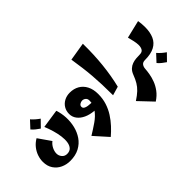

<svg xmlns="http://www.w3.org/2000/svg" viewBox="-126 -1392 2541 2541"><g transform="rotate(-45 1144.5 -122.0)"><path d="M296 246Q227 246 166.5 218Q106 190 68 134Q30 78 30 -4Q30 -56 48 -108Q66 -160 102 -205.5Q138 -251 193 -283L315 -108Q278 -80 256.5 -37Q235 6 235 47Q235 88 262 119.5Q289 151 332 151Q382 151 408.5 122Q435 93 442.5 44Q450 -5 442 -65.5Q434 -126 415 -191Q396 -256 371 -316L634 -355Q659 -282 663 -200Q667 -118 648 -39Q629 40 585 104.5Q541 169 469 207.5Q397 246 296 246ZM323 -333Q294 -352 265.5 -375Q237 -398 217 -423L308 -521Q333 -493 358 -471Q383 -449 415 -427Z M899 400 728 209Q807 161 878.5 111.5Q950 62 993 2Q912 -4 851.5 -32Q791 -60 757.5 -104.5Q724 -149 724 -205Q724 -261 750.5 -305Q777 -349 824 -374Q871 -399 930 -399Q1005 -399 1062 -366Q1119 -333 1151.5 -270.5Q1184 -208 1184 -119Q1184 -32 1160 42.5Q1136 117 1095 181Q1054 245 1003.5 299.5Q953 354 899 400ZM906 -157Q906 -134 925.5 -122Q945 -110 975 -105.5Q1005 -101 1038 -100Q1041 -119 1041 -139Q1041 -175 1019.5 -192Q998 -209 972 -209Q949 -209 927.5 -195Q906 -181 906 -157Z M1311 31Q1311 -80 1307.5 -171Q1304 -262 1297.5 -344Q1291 -426 1280 -510Q1269 -594 1254 -692L1510 -734Q1513 -531 1494 -349.5Q1475 -168 1435 -5Z M1651 490 1470 299Q1536 256 1576 218Q1616 180 1642.5 135.5Q1669 91 1692 30Q1710 -17 1738.5 -43.5Q1767 -70 1801.5 -82Q1836 -94 1871.5 -97Q1907 -100 1939 -100L1959 -50L1939 0Q1898 0 1879.5 24.5Q1861 49 1859 86Q1857 122 1848.5 173Q1840 224 1819 281Q1798 338 1757.5 392.5Q1717 447 1651 490Z M1939 0V-100Q1986 -100 2003.5 -127.5Q2021 -155 2021 -197Q2021 -236 2010.5 -282Q2000 -328 1989 -369L2239 -429Q2244 -397 2246.5 -366Q2249 -335 2249 -306Q2249 -211 2218.5 -142Q2188 -73 2120 -36.5Q2052 0 1939 0ZM2125 226Q2096 207 2067.5 184Q2039 161 2019 136L2110 38Q2135 66 2160 88Q2185 110 2217 132Z"/></g></svg>

Font: Marhey ExtraBold
Style: Regular
Weight: 800
Designer: Nur Syamsi & Bustanul Arifin
Foundry: Namelatype
Version: Version 1.000; ttfautohint (v1.8.4.7-5d5b)